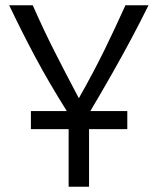

<svg xmlns="http://www.w3.org/2000/svg" viewBox="-20 -713 600 733"><path d="M242 0V-220H98V-289H235Q166 -399 114 -496.5Q62 -594 15 -693H105Q145 -602 187 -519Q229 -436 281 -338Q311 -391 334.5 -435.5Q358 -480 378 -520.5Q398 -561 417.5 -603Q437 -645 459 -693H547Q515 -628 480.5 -563.5Q446 -499 408 -432Q370 -365 325 -289H466V-220H320V0Z"/></svg>

Font: Ubuntu Sans Mono
Style: Regular
Weight: 400
Monospace: yes
Designer: Dalton Maag Ltd
Foundry: Dalton Maag Ltd
Version: Version 1.006